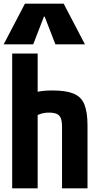

<svg xmlns="http://www.w3.org/2000/svg" viewBox="-20 -1020 540 1040"><path d="M316 -332Q316 -363 309.5 -379.5Q303 -396 287.5 -403Q272 -410 244 -410Q229 -410 216.5 -407.5Q204 -405 188.5 -399Q173 -393 147 -380L114 -496Q149 -515 182 -522.5Q215 -530 264 -530Q337 -530 378.5 -513Q420 -496 437 -454.5Q454 -413 454 -340V0H316ZM46 0V-730H184V0ZM0 -780 115 -1000H325L440 -780H280L222 -930H218L160 -780Z"/></svg>

Font: M PLUS Code Latin
Style: Bold
Weight: 700
Designer: Coji Morishita
Foundry: UNDERFOREST DESIGN
Version: Version 1.002; ttfautohint (v1.8.3)